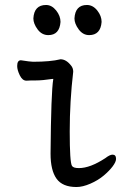

<svg xmlns="http://www.w3.org/2000/svg" viewBox="-20 -727 540 771"><path d="M287 24Q231 24 207 -9.5Q183 -43 183 -110Q185 -357 194 -410H190Q150 -404 124.5 -404Q99 -404 86 -403Q70 -403 59.5 -424.5Q49 -446 49 -462Q49 -485 64 -485Q102 -479 113 -479Q183 -479 223 -489Q246 -489 266 -463Q274 -453 274 -439Q260 -320 260 -199Q260 -75 269 -61Q274 -52 297 -52Q342 -52 403 -92Q421 -106 432 -106Q446 -106 446 -89Q446 -77 432.5 -59Q419 -41 396.5 -22Q374 -3 343 10.5Q312 24 287 24ZM174 -586Q148 -586 131 -609Q114 -632 114 -653Q117 -707 165 -707Q188 -707 205.5 -685Q223 -663 223 -639Q219 -586 174 -586ZM338 -586Q313 -586 296 -609Q279 -632 279 -653Q282 -707 329 -707Q353 -707 370.5 -685Q388 -663 388 -639Q384 -586 338 -586Z"/></svg>

Font: LXGW WenKai Mono Medium
Style: Regular
Weight: 500
Monospace: yes
Designer: LXGW / Fontworks Inc.
Foundry: LXGW / Fontworks Inc.
Version: Version 1.520; June 14, 2025